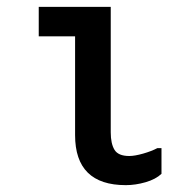

<svg xmlns="http://www.w3.org/2000/svg" viewBox="-20 -546 540 560"><path d="M451 -114V-39Q434 -23 404.5 -14.5Q375 -6 347 -6Q199 -6 199 -152V-440H93V-526H303V-160Q303 -127 314 -109Q325 -91 357 -91Q373 -91 397.5 -98Q422 -105 439 -114Z"/></svg>

Font: D2Coding ligature
Style: Bold
Weight: 700
Monospace: yes
Designer: Yong-Rak Park; Jeong-Hwan Yoon; Sang-Min Lee;
Foundry: NHN Corporation
Version: Version 1.3.2; Build 20180524